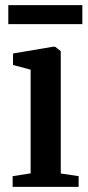

<svg xmlns="http://www.w3.org/2000/svg" viewBox="-20 -732 346 752"><path d="M29.5 0V-42L100 -53V-459L31 -477.5V-522.5L187.5 -549H196L218 -531.5V-52.5L288 -42V0ZM302.5 -712V-637.5H12.5V-712Z"/></svg>

Font: Merriweather 60pt SemiBold
Style: Regular
Weight: 600
Version: Version 2.100